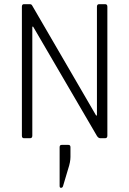

<svg xmlns="http://www.w3.org/2000/svg" viewBox="-20 -663 619 921"><path d="M318 43V90Q318 114 307 147L282 231Q279 238 272.5 238Q266 238 266 229V43Q266 32 276 32H308Q318 32 318 43ZM124 0H95Q85 0 85 -12V-631Q85 -643 95 -643H122Q131 -643 134 -637L441 -109H445V-631Q445 -643 456 -643H484Q495 -643 495 -631V-12Q495 0 484 0H461Q452 0 445 -11L139 -535H135V-12Q135 0 124 0Z"/></svg>

Font: Rajdhani
Style: Regular
Weight: 400
Designer: Satya Rajpurohit, Jyotish Sonowal
Foundry: Indian Type Foundry
Version: Version 1.201 February 1, 2022